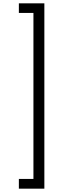

<svg xmlns="http://www.w3.org/2000/svg" viewBox="-20 -954 407 1160"><path d="M248 -934C248 -934 94 -934 94 -934C94 -934 94 -876 94 -876C94 -876 182 -876 182 -876C182 -876 182 127 182 127C182 127 94 127 94 127C94 127 94 186 94 186C94 186 248 186 248 186C248 186 248 -934 248 -934Z"/></svg>

Font: wox.body
Style: Regular
Weight: 500
Designer: Ninad Kale (Devanagari), Jonny Pinhorn (Latin)
Foundry: Indian Type Foundry
Version: ""